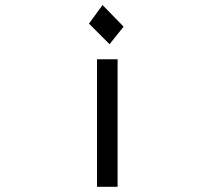

<svg xmlns="http://www.w3.org/2000/svg" viewBox="-20 -671 845 747"><path d="M326.2 -579.1 378.9 -651.4 460.9 -567.4 406.2 -499ZM357.4 -440.4H437.5V55.7H357.4Z"/></svg>

Font: Poor Story
Style: Regular
Weight: 400
Designer: YoonDesign Inc.
Foundry: YoonDesign Inc.
Version: Version 3.00